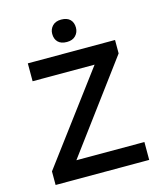

<svg xmlns="http://www.w3.org/2000/svg" viewBox="-128 -984 916 1078"><g transform="rotate(-15 329.5 -444.5)"><path d="M60 -79 459 -613 474 -596H86V-700H593V-622L196 -87L180 -104H604V0H60ZM261 -824Q261 -851 279 -870Q297 -889 330 -889Q364 -889 381.5 -871.5Q399 -854 399 -824Q399 -797 381 -778Q363 -759 330 -759Q296 -759 278.5 -776.5Q261 -794 261 -824Z"/></g></svg>

Font: Easer Grotesk Variable
Style: Regular
Weight: 400
Designer: Boardeaser, Bonnie Shaver-Troup, Thomas Jockin
Foundry: Lexend
Version: Version 1.001;Glyphs 3.1.2 (3151)